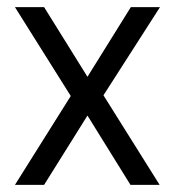

<svg xmlns="http://www.w3.org/2000/svg" viewBox="-20 -520 492 540"><path d="M22 -500H104L226 -304L348 -500H430L271 -252L429 0H347L226 -195L104 0H22L179 -250Z"/></svg>

Font: Titillium-CLs Web
Style: CLs-Regular
Weight: 400
Version: Version 1.002;PS 57.000;hotconv 1.0.70;makeotf.lib2.5.55311